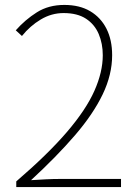

<svg xmlns="http://www.w3.org/2000/svg" viewBox="-20 -759 561 779"><path d="M46 0V-23Q175 -134 252 -224Q329 -314 363 -390.5Q397 -467 397 -535Q397 -582 380.5 -621Q364 -660 329 -683Q294 -706 238 -706Q189 -706 145.5 -680Q102 -654 69 -613L44 -636Q82 -679 129.5 -709Q177 -739 241 -739Q303 -739 346 -713.5Q389 -688 412 -642.5Q435 -597 435 -535Q435 -456 396.5 -376Q358 -296 284.5 -210.5Q211 -125 106 -28Q136 -30 166 -31.5Q196 -33 225 -33H471V0Z"/></svg>

Font: Noto Sans SC Thin
Style: Regular
Weight: 100
Designer: Ryoko NISHIZUKA 西塚涼子 (kana, bopomofo & ideographs); Paul D. Hunt (Latin, Greek & Cyrillic); Sandoll Communications 산돌커뮤니
Foundry: Adobe
Version: Version 2.004-H2;hotconv 1.0.118;makeotfexe 2.5.65603